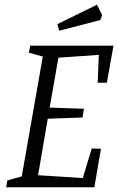

<svg xmlns="http://www.w3.org/2000/svg" viewBox="-20 -792 500 812"><path d="M393 -442 398 -560 227 -548 190 -337 335 -332 329 -295 182 -290 141 -51 330 -39 368 -164 407 -163 379 0H6L11 -29L72 -46L161 -553L102 -569L108 -599H460L432 -442ZM223 -690 390 -772 412 -728 404 -707 230 -662Z"/></svg>

Font: Grenze Light
Style: Italic
Weight: 300
Italic angle: -10°
Designer: Renata Polastri
Foundry: Omnibus-Type
Version: Version 1.002; ttfautohint (v1.8)